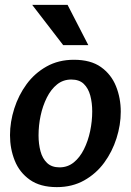

<svg xmlns="http://www.w3.org/2000/svg" viewBox="-20 -755 536 787"><path d="M213 12Q145 12 102.5 -18Q60 -48 40.5 -96.5Q21 -145 21 -201Q21 -255 38.5 -310Q56 -365 89 -410Q122 -455 171 -482.5Q220 -510 283 -510Q352 -510 394 -480Q436 -450 455.5 -401.5Q475 -353 475 -297Q475 -243 457.5 -188Q440 -133 407 -88Q374 -43 325 -15.5Q276 12 213 12ZM224 -69Q257 -69 282 -89Q307 -109 324 -143Q341 -177 349.5 -217.5Q358 -258 358 -298Q358 -334 350 -363.5Q342 -393 323.5 -411Q305 -429 272 -429Q239 -429 214 -409Q189 -389 172 -355Q155 -321 146.5 -281Q138 -241 138 -200Q138 -165 146 -135Q154 -105 173 -87Q192 -69 224 -69ZM257 -735 342 -570H239L112 -735Z"/></svg>

Font: Rosario Light
Style: Bold Italic
Weight: 700
Italic angle: -8.05°
Version: Version 1.101; ttfautohint (v1.8.1.43-b0c9)